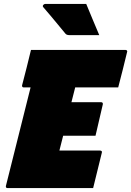

<svg xmlns="http://www.w3.org/2000/svg" viewBox="-20 -953 665 973"><path d="M18 0Q8 0 10 -11L135 -510H100Q95 -510 93 -513.5Q91 -517 92 -521Q105 -570 115 -610.5Q125 -651 137 -700H616Q621 -700 623.5 -696.5Q626 -693 624 -689Q612 -640 602 -599.5Q592 -559 579 -510H361Q359 -502 357 -494Q350 -466 342 -435H493Q498 -435 500 -431.5Q502 -428 501 -424Q492 -384 482.5 -344.5Q473 -305 464 -265H300Q295 -246 290.5 -227.5Q286 -209 281 -190H487Q492 -190 495 -187Q498 -184 496 -179Q485 -134 474 -89.5Q463 -45 452 0ZM417 -933Q434 -892 450 -853.5Q466 -815 483 -775H332Q318 -775 312 -782Q289 -810 271.5 -831Q254 -852 237 -872.5Q220 -893 199 -917Q195 -922 199 -927.5Q203 -933 209 -933Z"/></svg>

Font: Recursive Sn Lnr St XBk
Style: Italic
Weight: 1000
Italic angle: -15°
Version: Version 1.079;hotconv 1.0.112;makeotfexe 2.5.65598; ttfautoh